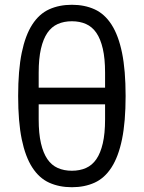

<svg xmlns="http://www.w3.org/2000/svg" viewBox="-20 -772 602 804"><path d="M281 -752Q334 -752 376 -733Q418 -714 447 -669Q476 -624 491 -551Q506 -478 506 -370Q506 -262 491 -189Q476 -116 447 -71Q418 -26 376 -7Q334 12 281 12Q228 12 186 -7Q144 -26 115 -71Q86 -116 71 -189Q56 -262 56 -370Q56 -478 71 -551Q86 -624 115 -669Q144 -714 186 -733Q228 -752 281 -752ZM142 -405H420V-468Q420 -527 410.5 -568Q401 -609 383.5 -634.5Q366 -660 340 -671.5Q314 -683 281 -683Q248 -683 222 -671.5Q196 -660 178.5 -634.5Q161 -609 151.5 -568Q142 -527 142 -468ZM281 -57Q314 -57 340 -68.5Q366 -80 383.5 -105.5Q401 -131 410.5 -172Q420 -213 420 -272V-335H142V-272Q142 -213 151.5 -172Q161 -131 178.5 -105.5Q196 -80 222 -68.5Q248 -57 281 -57Z"/></svg>

Font: IBM Plex Sans
Style: Regular
Weight: 400
Designer: Mike Abbink, Paul van der Laan, Pieter van Rosmalen
Foundry: Bold Monday
Version: Version 3.005